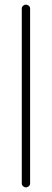

<svg xmlns="http://www.w3.org/2000/svg" viewBox="-20 -788 224 829"><path d="M74 4V-751Q74 -758 79.5 -763Q85 -768 92 -768Q99 -768 104.5 -763Q110 -758 110 -751V4Q110 11 104.5 16Q99 21 92 21Q85 21 79.5 16Q74 11 74 4Z"/></svg>

Font: Dosis
Style: ExtraLight
Weight: 250
Designer: Edgar Tolentino, Pablo Impallari, Igino Marini
Foundry: Edgar Tolentino, Pablo Impallari, Igino Marini
Version: Version 1.007